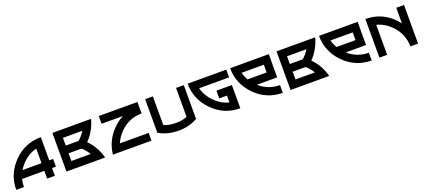

<svg xmlns="http://www.w3.org/2000/svg" viewBox="-2 -1384 5082 2280"><g transform="rotate(-20 2539.0 -244.0)"><path d="M341.8 -378.9Q241.7 -354 163.6 -274.9Q126.5 -237.3 101.6 -195.3H341.8ZM60.5 -97.7Q48.8 -51.3 48.8 0H-48.8Q-48.8 -198.2 94.2 -343.3Q237.3 -488.3 439.5 -488.3V-195.3H488.3V-97.7H439.5V0H341.8V-97.7Z M585.9 0V-488.3H1074.2Q1058.1 -422.4 1022.5 -358.4Q984.4 -291 936.5 -244.1Q985.4 -195.8 1022.5 -129.9Q1058.1 -65.9 1074.2 0ZM683.6 -293H845.7Q893.6 -333 928.7 -390.6H683.6ZM683.6 -97.7H928.7Q893.6 -155.3 845.7 -195.3H683.6Z M1383.8 -227.1Q1498.5 -343.3 1660.2 -343.3V-488.3H1171.9V-390.6H1442.4Q1373.5 -355.5 1314.9 -295.9Q1195.3 -174.3 1175.3 -15.6L1171.9 0H1660.2V-97.7H1296.9Q1325.7 -168 1383.8 -227.1Z M2148.4 -122.6V-488.3H2246.1V-61.5Q2130.9 4.9 1987.3 -0.5Q1858.9 -4.9 1757.8 -64V-488.3H1855.5V-125Q1918 -100.1 1991.2 -97.7Q2076.2 -94.2 2148.4 -122.6Z M2685.5 -109.4Q2585.4 -134.3 2506.8 -213.9Q2429.2 -292.5 2404.3 -390.6H2783.2V-488.3H2294.9Q2294.9 -290 2438 -145Q2581.1 0 2783.2 0V-293.5H2587.9V-195.8H2685.5Z M3319.8 -195.3V-390.6H3320.3V-488.3H2832Q2832 -290 2975.1 -145Q3118.2 0 3320.3 0V-97.7Q3172.4 -97.7 3063.5 -195.3ZM3222.2 -390.6V-293H2981.9Q2954.6 -338.9 2941.4 -390.6Z M3418 0V-488.3H3906.2Q3890.1 -422.4 3854.5 -358.4Q3816.4 -291 3768.6 -244.1Q3817.4 -195.8 3854.5 -129.9Q3890.1 -65.9 3906.2 0ZM3515.6 -293H3677.7Q3725.6 -333 3760.7 -390.6H3515.6ZM3515.6 -97.7H3760.7Q3725.6 -155.3 3677.7 -195.3H3515.6Z M4442.9 -195.3V-390.6H4443.4V-488.3H3955.1Q3955.1 -290 4098.1 -145Q4241.2 0 4443.4 0V-97.7Q4295.4 -97.7 4186.5 -195.3ZM4345.2 -390.6V-293H4105Q4077.6 -338.9 4064.5 -390.6Z M4638.7 -378.9V0H4541V-488.3Q4743.2 -488.3 4886.2 -343.3Q4911.1 -317.9 4931.6 -291V-488.3H5029.3V0H4931.6Q4931.6 -158.7 4817.4 -274.4Q4738.8 -354 4638.7 -378.9Z"/></g></svg>

Font: Arounder
Style: Regular
Weight: 400
Designer: Maxim Raikov
Foundry: Maxim Raikov
Version: Version 1.00 March 23, 2021, initial release